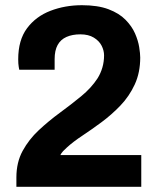

<svg xmlns="http://www.w3.org/2000/svg" viewBox="-20 -718 596 738"><path d="M43 0V-36Q43 -94 67 -138Q91 -182 129 -217.5Q167 -253 210 -284.5Q253 -316 292 -348Q331 -380 355 -417Q367 -436 373.5 -458.5Q380 -481 380 -505Q380 -524 370.5 -542.5Q361 -561 340.5 -573.5Q320 -586 289 -586Q258 -586 235.5 -576Q213 -566 201.5 -545Q190 -524 190 -491V-450H54Q54 -450 52 -461Q50 -472 50 -490Q50 -564 84 -609.5Q118 -655 174 -676.5Q230 -698 295 -698Q356 -698 397 -682.5Q438 -667 462.5 -642Q487 -617 499 -589.5Q511 -562 515 -537Q519 -512 519 -497Q519 -439 498 -393.5Q477 -348 443 -312.5Q409 -277 370.5 -248.5Q332 -220 296.5 -196.5Q261 -173 237 -151Q229 -144 222.5 -137Q216 -130 212 -122H523V0Z"/></svg>

Font: Archivo VF Beta
Style: Regular
Weight: 400
Designer: Hector Gatti
Foundry: Omnibus-Type
Version: Version 1.002